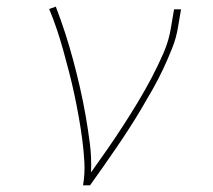

<svg xmlns="http://www.w3.org/2000/svg" viewBox="-20 -558 640 578"><path d="M230 0Q236 -35 234 -70Q232 -105 227.5 -139Q223 -173 217 -206.5Q211 -240 204 -273Q197 -306 188.5 -339Q180 -372 171 -404.5Q162 -437 151.5 -468.5Q141 -500 128 -531L148 -538Q163 -499 176 -459Q189 -419 200 -378Q211 -337 220.5 -295.5Q230 -254 237.5 -211.5Q245 -169 250.5 -126Q256 -83 254 -39Q279 -74 303 -108.5Q327 -143 350 -178.5Q373 -214 395 -250.5Q417 -287 436.5 -324Q456 -361 472.5 -399Q489 -437 495 -477L504 -530H525L516 -477Q511 -445 498.5 -413.5Q486 -382 471.5 -351Q457 -320 440 -290Q423 -260 405.5 -230.5Q388 -201 369 -171.5Q350 -142 330.5 -113.5Q311 -85 291 -56.5Q271 -28 251 0Z"/></svg>

Font: Iosevka Slab ThExObl
Style: Regular
Weight: 100
Width: 7
Italic angle: -9°
Monospace: yes
Designer: Belleve Invis
Foundry: Belleve Invis
Version: Version 11.1.1; ttfautohint (v1.8.3)